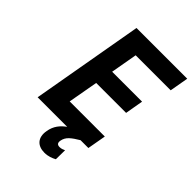

<svg xmlns="http://www.w3.org/2000/svg" viewBox="-261 -826 1148 1148"><g transform="rotate(45 313.0 -252.5)"><path d="M253 104C241 170 276 206 335 206C366 206 391 196 411 185L412 108C401 113 390 118 375 118C355 118 348 107 352 86C355 69 364 53 378 40C392 27 411 14 435 0H501L522 -118H225L259 -308H512L532 -423H279L309 -592H605L626 -711H197L72 0H322C288 24 261 56 253 104Z"/></g></svg>

Font: Asimov
Style: NarIt
Weight: 500
Designer: Google
Version: Version 2.000980; 2014